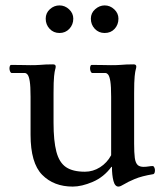

<svg xmlns="http://www.w3.org/2000/svg" viewBox="-20 -677 605 710"><path d="M178 -223Q178 -156 188.5 -116Q199 -76 224 -59Q249 -42 294 -42Q324 -42 350 -58.5Q376 -75 391 -103V-319Q391 -358 388 -376.5Q385 -395 380 -401Q375 -407 370 -407H321Q317 -408 315 -413.5Q313 -419 313 -424Q313 -429 314.5 -433Q316 -437 319 -437Q344 -437 360.5 -436.5Q377 -436 390 -436Q413 -436 425 -437Q437 -438 447.5 -438.5Q458 -439 474 -439Q484 -439 484 -431Q484 -426 482 -420Q480 -414 478 -395Q476 -376 476 -332V-146Q476 -112 478.5 -93Q481 -74 490 -66Q498 -60 511 -60Q520 -60 529 -61.5Q538 -63 545 -63Q548 -63 550.5 -58Q553 -53 553 -48Q553 -35 547 -33Q504 -26 478 -15Q452 -4 438.5 4.5Q425 13 418 13Q405 13 399.5 -8Q394 -29 394 -60H392Q364 -22 323 -4.5Q282 13 249 13Q179 13 136 -30.5Q93 -74 93 -179V-319Q93 -358 90 -376.5Q87 -395 82 -401Q77 -407 72 -407H23Q19 -408 17 -413.5Q15 -419 15 -424Q15 -429 16.5 -433Q18 -437 21 -437Q46 -437 62.5 -436.5Q79 -436 92 -436Q115 -436 127 -437Q139 -438 149.5 -438.5Q160 -439 176 -439Q186 -439 186 -431Q186 -426 184 -420Q182 -414 180 -395Q178 -376 178 -332ZM200 -555Q178 -555 163.5 -570.5Q149 -586 149 -608Q149 -629 164.5 -643Q180 -657 200 -657Q220 -657 235.5 -642.5Q251 -628 251 -608Q251 -586 236.5 -570.5Q222 -555 200 -555ZM367 -555Q345 -555 330.5 -570.5Q316 -586 316 -608Q316 -629 332 -643Q348 -657 367 -657Q387 -657 402.5 -642.5Q418 -628 418 -608Q418 -586 404 -570.5Q390 -555 367 -555Z"/></svg>

Font: Sedan
Style: Regular
Weight: 400
Designer: Sebastian Salazar
Foundry: Sebastian Salazar
Version: Version 1.100; ttfautohint (v1.8.4.7-5d5b)